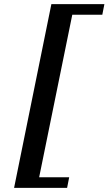

<svg xmlns="http://www.w3.org/2000/svg" viewBox="-20 -709 524 927"><path d="M484 -689H228L48 198H304L314 147H169L329 -638H474Z"/></svg>

Font: Linux Libertine O
Style: Bold Italic
Weight: 700
Italic angle: -11.5°
Designer: Philipp H. Poll
Foundry: Philipp H. Poll
Version: Version 4.1.0